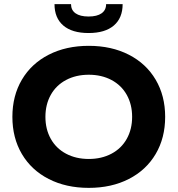

<svg xmlns="http://www.w3.org/2000/svg" viewBox="-20 -900 860 930"><path d="M780 -334Q780 -232 734 -154Q688 -76 604 -33Q520 10 410 10Q300 10 216 -33Q132 -76 86 -154Q40 -232 40 -334Q40 -436 86 -514Q132 -592 216 -635Q300 -678 410 -678Q520 -678 604 -635Q688 -592 734 -514Q780 -436 780 -334ZM620 -334Q620 -394 594 -440.5Q568 -487 520 -512.5Q472 -538 410 -538Q348 -538 300 -512.5Q252 -487 226 -440.5Q200 -394 200 -334Q200 -274 226 -227.5Q252 -181 300 -155.5Q348 -130 410 -130Q472 -130 520 -155.5Q568 -181 594 -227.5Q620 -274 620 -334ZM409 -740Q329 -740 286.5 -776.5Q244 -813 244 -880H324Q324 -851 346 -835.5Q368 -820 409 -820Q450 -820 472 -835.5Q494 -851 494 -880H574Q574 -813 531.5 -776.5Q489 -740 409 -740Z"/></svg>

Font: Madhuban Bold
Style: Regular
Weight: 700
Designer: jaikishan Patel
Foundry: MagicType
Version: Version 1.000